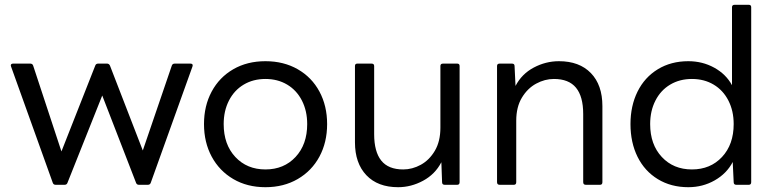

<svg xmlns="http://www.w3.org/2000/svg" viewBox="-20 -770 3228 800"><path d="M212 0Q203 0 200 -8L26 -493L25 -497Q25 -505 35 -505H106Q115 -505 118 -497L236 -139L377 -497Q380 -505 389 -505H426Q434 -505 438 -497L575 -143L696 -497Q699 -505 708 -505H773Q786 -505 782 -493L608 -8Q605 0 596 0H559Q550 0 547 -8L406 -372L261 -8Q258 0 249 0Z M830 -253Q830 -329 862 -388.5Q894 -448 952 -481.5Q1010 -515 1086 -515Q1162 -515 1220.5 -481.5Q1279 -448 1311 -388.5Q1343 -329 1343 -253Q1343 -177 1311 -117.5Q1279 -58 1220.5 -24Q1162 10 1086 10Q1010 10 952 -24Q894 -58 862 -117.5Q830 -177 830 -253ZM1260 -253Q1260 -308 1238 -351Q1216 -394 1176.5 -417.5Q1137 -441 1086 -441Q1035 -441 995.5 -417.5Q956 -394 934 -351Q912 -308 912 -253Q912 -168 960.5 -116Q1009 -64 1086 -64Q1163 -64 1211.5 -116Q1260 -168 1260 -253Z M1459 -177V-495Q1459 -505 1469 -505H1528Q1539 -505 1539 -495V-211Q1539 -138 1568.5 -101Q1598 -64 1660 -64Q1698 -64 1733.5 -83.5Q1769 -103 1792 -142Q1815 -181 1815 -238V-495Q1815 -505 1826 -505H1885Q1895 -505 1895 -495V-11Q1895 0 1885 0H1833Q1822 0 1822 -11L1819 -94Q1793 -44 1743 -17Q1693 10 1639 10Q1554 10 1506.5 -40Q1459 -90 1459 -177Z M2062 0Q2051 0 2051 -11V-495Q2051 -505 2062 -505H2113Q2124 -505 2124 -495L2128 -412Q2154 -462 2204 -488.5Q2254 -515 2309 -515Q2394 -515 2442 -465.5Q2490 -416 2490 -328V-11Q2490 0 2480 0H2421Q2410 0 2410 -11V-295Q2410 -368 2380 -404.5Q2350 -441 2288 -441Q2250 -441 2214 -421.5Q2178 -402 2154.5 -363Q2131 -324 2131 -267V-11Q2131 0 2121 0Z M2607 -253Q2607 -329 2636.5 -388.5Q2666 -448 2721 -481.5Q2776 -515 2848 -515Q2907 -515 2956 -488Q3005 -461 3030 -415V-740Q3030 -750 3041 -750H3100Q3110 -750 3110 -740V-11Q3110 0 3100 0H3048Q3037 0 3037 -11L3033 -95Q3008 -47 2958 -18.5Q2908 10 2848 10Q2776 10 2721 -23.5Q2666 -57 2636.5 -116.5Q2607 -176 2607 -253ZM3037 -253Q3037 -308 3015 -351Q2993 -394 2953.5 -417.5Q2914 -441 2863 -441Q2812 -441 2772.5 -417.5Q2733 -394 2711 -351Q2689 -308 2689 -253Q2689 -168 2737.5 -116Q2786 -64 2863 -64Q2940 -64 2988.5 -116Q3037 -168 3037 -253Z"/></svg>

Font: LINE Seed Sans KR Regular
Style: Regular
Weight: 400
Designer: LINE VX Design & Sandoll Inc & Dalton Maag Ltd
Foundry: Sandoll Inc.
Version: Version 1.000